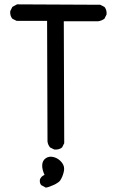

<svg xmlns="http://www.w3.org/2000/svg" viewBox="-20 -731 540 886"><path d="M191.4 134.8 169.9 123Q162.1 113.3 164.1 97.7Q169.9 82 185.5 76.2Q173.8 50.8 174.8 30.3Q175.8 9.8 191.4 -1Q207 -11.7 228.5 -5.9Q250 0 265.1 18.6Q280.3 37.1 274.4 61.5Q268.6 85.9 257.8 101.6Q247.1 117.2 201.2 132.8ZM230.5 -41 210.9 -50.8Q201.2 -62.5 199.2 -78.1L197.3 -634.8H56.6L37.1 -644.5Q25.4 -658.2 27.3 -679.7L37.1 -699.2L58.6 -710.9L442.4 -709L461.9 -699.2Q473.6 -685.5 471.7 -664.1L461.9 -644.5Q448.2 -634.8 432.6 -632.8H274.4L276.4 -70.3L266.6 -50.8Q252.9 -39.1 230.5 -41Z"/></svg>

Font: NaikaiFont
Style: Regular
Weight: 400
Version: Version 1.67